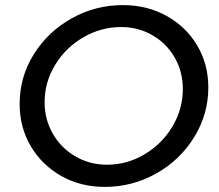

<svg xmlns="http://www.w3.org/2000/svg" viewBox="-20 -726 857 753"><path d="M797 -383Q797 -278 741.5 -188Q686 -98 592.5 -45.5Q499 7 391 7Q296 7 220 -36Q144 -79 100.5 -153Q57 -227 57 -318Q57 -424 112.5 -513Q168 -602 261 -654Q354 -706 462 -706Q557 -706 633.5 -663.5Q710 -621 753.5 -547.5Q797 -474 797 -383ZM155 -325Q155 -257 187.5 -201Q220 -145 276 -112.5Q332 -80 400 -80Q478 -80 546.5 -120.5Q615 -161 656 -229.5Q697 -298 697 -377Q697 -445 665 -500.5Q633 -556 577.5 -588Q522 -620 455 -620Q377 -620 307.5 -580Q238 -540 196.5 -472Q155 -404 155 -325Z"/></svg>

Font: TypoPRO Montserrat
Style: Italic
Weight: 400
Italic angle: -11.3°
Designer: Julieta Ulanovsky
Foundry: Julieta Ulanovsky
Version: Version 6.001